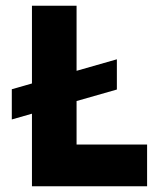

<svg xmlns="http://www.w3.org/2000/svg" viewBox="-20 -647 544 667"><path d="M491 -145V0H91V-252L21 -232V-337L91 -357V-627H246V-401L386 -441V-336L246 -296V-145Z"/></svg>

Font: Blinker
Style: Bold
Weight: 700
Designer: Juergen Huber
Foundry: supertype
Version: Version 1.015;PS 1.15;hotconv 1.0.88;makeotf.lib2.5.647800; 